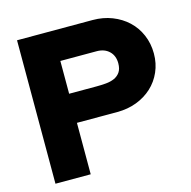

<svg xmlns="http://www.w3.org/2000/svg" viewBox="-103 -803 901 905"><g transform="rotate(-15 347.5 -350.0)"><path d="M58 0V-700H366H427Q478 -700 521.5 -683Q565 -666 597 -636Q629 -606 647 -564Q665 -522 665 -473Q665 -425 647 -384Q629 -343 597 -313.5Q565 -284 521.5 -267.5Q478 -251 427 -251H230V0ZM407 -553H230V-393H363Q387 -393 410 -395Q433 -397 451 -405Q469 -413 480 -429Q491 -445 491 -472Q491 -509 468 -531Q445 -553 407 -553Z"/></g></svg>

Font: Rosa Sans Black
Style: Regular
Weight: 900
Designer: Pentagram / MCKL
Foundry: Pentagram / MCKL
Version: Version 1.005;September 16, 2019;FontCreator 11.5.0.2425 64-